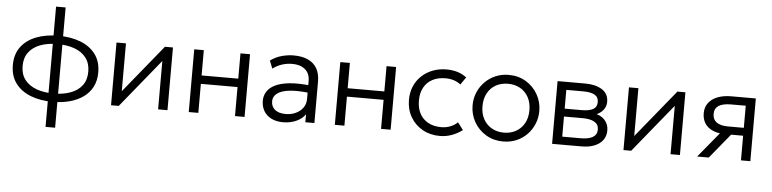

<svg xmlns="http://www.w3.org/2000/svg" viewBox="-51 -995 5946 1479"><g transform="rotate(5 2922.0 -255.0)"><path d="M330.5 210V-720H404.5V210ZM367 13Q272 13 197.8 -15.8Q123.5 -44.5 80.8 -101.5Q38 -158.5 38 -242.5Q38 -327 80.8 -384Q123.5 -441 198.2 -469.5Q273 -498 368 -498Q464 -498 538.5 -469.5Q613 -441 655.8 -384.2Q698.5 -327.5 698.5 -242.5Q698.5 -179.5 673.8 -131.5Q649 -83.5 604.2 -51.5Q559.5 -19.5 499 -3.2Q438.5 13 367 13ZM368.5 -51.5Q444.5 -51.5 501.2 -72.8Q558 -94 589.8 -136.2Q621.5 -178.5 621.5 -242.5Q621.5 -306.5 589 -349Q556.5 -391.5 499 -412.5Q441.5 -433.5 366.5 -433.5Q292.5 -433.5 235.5 -412.5Q178.5 -391.5 146 -349Q113.5 -306.5 113.5 -242.5Q113.5 -178.5 146 -136.2Q178.5 -94 236 -72.8Q293.5 -51.5 368.5 -51.5Z M818.5 0V-485H891.5V-115L1193 -485H1255V0H1182.5V-374L878 0Z M1419.5 0V-485H1493.5V-289.5H1777V-485H1851V0H1777V-224.5H1493.5V0Z M2149 15Q2097 15 2059 -4Q2021 -23 2000.5 -57.2Q1980 -91.5 1980 -137.5Q1980 -175.5 1999.8 -207.2Q2019.5 -239 2062.2 -260.2Q2105 -281.5 2174 -288.5Q2243 -295.5 2342 -284.5L2344.5 -226Q2263 -236.5 2206.8 -233.5Q2150.5 -230.5 2116.5 -217.5Q2082.5 -204.5 2067.2 -184Q2052 -163.5 2052 -139Q2052 -97 2081.5 -73.5Q2111 -50 2163.5 -50Q2207.5 -50 2242.5 -66.5Q2277.5 -83 2298 -112Q2318.5 -141 2318.5 -178.5V-320Q2318.5 -357 2302.5 -383.5Q2286.5 -410 2255.8 -424.5Q2225 -439 2181 -439Q2143 -439 2105.2 -427.5Q2067.5 -416 2031.5 -389.5L2007.5 -450Q2051.5 -481 2098 -493Q2144.5 -505 2186.5 -505Q2253 -505 2298.5 -484Q2344 -463 2367.5 -422Q2391 -381 2391 -320.5V0H2321V-61.5Q2295 -24.5 2249.5 -4.8Q2204 15 2149 15Z M2549 0V-485H2623V-289.5H2906.5V-485H2980.5V0H2906.5V-224.5H2623V0Z M3362 15Q3286 15 3227 -18.5Q3168 -52 3134.5 -110.2Q3101 -168.5 3101 -242.5Q3101 -299 3120.8 -345.8Q3140.5 -392.5 3177 -427.2Q3213.5 -462 3262.8 -481Q3312 -500 3370 -500Q3415.5 -500 3453.8 -488.5Q3492 -477 3525 -452L3485 -393.5Q3463 -412 3432.8 -421.8Q3402.5 -431.5 3368 -431.5Q3310 -431.5 3267.5 -409.2Q3225 -387 3201.5 -344.8Q3178 -302.5 3178 -243.5Q3178 -154.5 3229 -104Q3280 -53.5 3367.5 -53.5Q3406 -53.5 3439.5 -67.5Q3473 -81.5 3492.5 -102L3535.5 -45.5Q3498 -17.5 3454 -1.2Q3410 15 3362 15Z M3851 15Q3777 15 3718.5 -20Q3660 -55 3626.5 -113.8Q3593 -172.5 3593 -242.5Q3593 -295 3612.2 -341.5Q3631.5 -388 3666.5 -423.8Q3701.5 -459.5 3748.5 -479.8Q3795.5 -500 3851 -500Q3925.5 -500 3983.8 -465Q4042 -430 4075.5 -371.2Q4109 -312.5 4109 -242.5Q4109 -190.5 4089.8 -143.8Q4070.5 -97 4036 -61.2Q4001.5 -25.5 3954.2 -5.2Q3907 15 3851 15ZM3851 -53.5Q3904 -53.5 3945 -76.8Q3986 -100 4009.2 -142.2Q4032.5 -184.5 4032.5 -242.5Q4032.5 -300.5 4009.2 -343Q3986 -385.5 3945 -408.5Q3904 -431.5 3851 -431.5Q3798 -431.5 3757 -408.5Q3716 -385.5 3692.8 -343Q3669.5 -300.5 3669.5 -242.5Q3669.5 -184.5 3693 -142.2Q3716.5 -100 3757.2 -76.8Q3798 -53.5 3851 -53.5Z M4229 0V-485H4444Q4523.5 -485 4573.5 -453.2Q4623.5 -421.5 4623.5 -359Q4623.5 -333 4611.8 -311Q4600 -289 4578 -273Q4556 -257 4525 -249L4523.5 -265Q4583 -254 4613.5 -220.8Q4644 -187.5 4644 -139.5Q4644 -96.5 4621.2 -65.2Q4598.5 -34 4556.2 -17Q4514 0 4456.5 0ZM4302 -62H4446Q4505.5 -62 4538 -81.2Q4570.5 -100.5 4570.5 -140Q4570.5 -179.5 4538 -198.5Q4505.5 -217.5 4446 -217.5H4288.5V-278.5H4435Q4490.5 -278.5 4521 -295.2Q4551.5 -312 4551.5 -350.5Q4551.5 -389.5 4521.2 -406.5Q4491 -423.5 4435 -423.5H4302Z M4781 0V-485H4854V-115L5155.5 -485H5217.5V0H5145V-374L4840.5 0Z M5350.5 0 5550 -242 5560.5 -190Q5497 -189.5 5455 -208Q5413 -226.5 5392.5 -259.5Q5372 -292.5 5372 -337Q5372 -384 5397 -417Q5422 -450 5467 -467.5Q5512 -485 5571.5 -485H5762V0H5689.5V-422.5H5576.5Q5512.5 -422.5 5480.5 -401.8Q5448.5 -381 5448.5 -338Q5448.5 -295.5 5478.5 -273.5Q5508.5 -251.5 5567.5 -251.5H5702.5V-190.5H5596.5L5440.5 0Z"/></g></svg>

Font: Geologica Roman ExtraLight
Style: Regular
Weight: 250
Designer: Sindre Bremnes, Frode Helland
Foundry: Monokrom Skriftforlag AS
Version: Version 1.010;gftools[0.9.28]